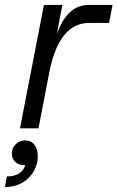

<svg xmlns="http://www.w3.org/2000/svg" viewBox="-44 -520 476 778"><path d="M209 -500 186 -381Q208 -442 240 -471Q272 -500 316 -500H412L398 -427H316Q256 -427 215.5 -376.5Q175 -326 156 -228L112 0H37L134 -500ZM58 149H53Q31 149 17.5 136Q4 123 4 102Q4 80 19.5 64.5Q35 49 58 49Q82 49 95.5 66.5Q109 84 109 112Q109 128 107 136Q97 182 61.5 210Q26 238 -24 238L-16 195Q14 195 33.5 182.5Q53 170 58 149Z"/></svg>

Font: MedMera Sans
Style: Italic
Weight: 400
Italic angle: -11°
Designer: Kasper Nordkvist
Foundry: UNCUT.wtf
Version: Version 1.300